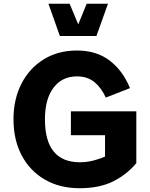

<svg xmlns="http://www.w3.org/2000/svg" viewBox="-20 -996 801 1022"><path d="M237.8 -976.1H350.6L396.5 -866.2L441.4 -976.1H554.7L493.2 -804.2H298.8ZM357.4 -403.3H705.6V-127.4Q653.3 -65.4 580.8 -29.8Q508.3 5.9 403.8 5.9Q297.4 5.9 218 -40.5Q138.7 -86.9 95.2 -169.4Q51.8 -252 51.8 -360.8Q51.8 -467.8 94.2 -550.5Q136.7 -633.3 212.9 -680.2Q289.1 -727.1 389.2 -727.1Q493.7 -727.1 563.7 -673.6Q633.8 -620.1 671.9 -526.9L543 -476.6Q520.5 -527.3 483.4 -558.3Q446.3 -589.4 389.6 -589.4Q310.1 -589.4 264.6 -528.8Q219.2 -468.3 219.2 -360.8Q219.2 -132.3 405.8 -132.3Q441.9 -132.3 478.5 -141.8Q515.1 -151.4 539.1 -162.6V-276.4H357.4Z"/></svg>

Font: Estedad-FD ExtraBold
Style: Regular
Weight: 800
Designer: Amin Abedi
Version: Version 7.3